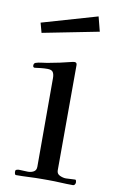

<svg xmlns="http://www.w3.org/2000/svg" viewBox="-86 -806 517 853"><g transform="rotate(10 172.0 -380.0)"><path d="M317 -15Q317 -10 314 -5.5Q311 -1 306 -1Q278 -1 250.5 -2.5Q223 -4 194 -4H167Q137 -4 107.5 -2.5Q78 -1 49 -1Q45 -1 43.5 -6Q42 -11 42 -14Q42 -19 43 -21.5Q44 -24 49 -25Q54 -27 60.5 -26.5Q67 -26 73 -26Q80 -26 86 -25.5Q92 -25 99 -25Q113 -25 124.5 -31.5Q136 -38 136 -54V-454Q136 -471 130 -480.5Q124 -490 105 -490Q91 -490 76.5 -488.5Q62 -487 48 -485Q40 -485 40 -494Q40 -504 48 -507Q60 -511 73.5 -512.5Q87 -514 99 -516Q127 -521 155 -527Q183 -533 210 -540Q213 -541 218 -541Q229 -541 229 -529Q229 -411 228.5 -292Q228 -173 228 -54Q228 -38 242.5 -31.5Q257 -25 270 -25Q280 -25 290.5 -26Q301 -27 311 -27Q315 -27 316 -22Q317 -17 317 -15ZM305 -693 51 -643 39 -687 288 -759Z"/></g></svg>

Font: Kaisei Tokumin
Style: Regular
Weight: 400
Designer: Font-Kai, 金井和夫
Foundry: KAZUO KANAI
Version: Version 5.003